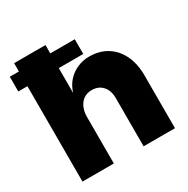

<svg xmlns="http://www.w3.org/2000/svg" viewBox="-167 -889 1020 1039"><g transform="rotate(-30 342.5 -370.0)"><path d="M-1 -596V-688H405V-596ZM56 0V-740H252V-440Q264 -481 290 -509.5Q316 -538 351 -553Q386 -568 425 -568Q489 -568 536 -538.5Q583 -509 608.5 -455.5Q634 -402 634 -329V0H438V-301Q438 -349 413 -376.5Q388 -404 346 -404Q316 -404 295 -389Q274 -374 263 -348.5Q252 -323 252 -291V0Z"/></g></svg>

Font: Parkinsans ExtraBold
Style: Regular
Weight: 800
Designer: Red Stone, Indian Type Foundry
Foundry: Indian Type Foundry
Version: Version 1.000